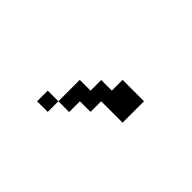

<svg xmlns="http://www.w3.org/2000/svg" viewBox="-29 -930 1059 1059"><g transform="rotate(-45 500.0 -400.5)"><path d="M250 -526.4V-609.4H333V-526.4ZM333 -526.4H500V-442.4H583V-359.4H667V-192.4H500V-359.4H417V-442.4H333Z"/></g></svg>

Font: KH Dot Dougenzaka 12
Style: Regular
Weight: 400
Designer: Original version for X68000 by Keitarou Hiraki (http://hp.vector.co.jp/authors/VA000874/) / TrueType conversion by Homem
Version: Version 1.00.20150527